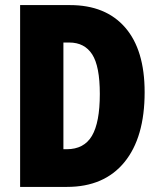

<svg xmlns="http://www.w3.org/2000/svg" viewBox="-20 -734 627 754"><path d="M548 -372Q548 -194 468.5 -97Q389 0 243 0H59V-714H255Q395 -714 471.5 -626Q548 -538 548 -372ZM372 -365Q372 -474 342 -520.5Q312 -567 252 -567H229V-148H242Q310 -148 341 -200.5Q372 -253 372 -365Z"/></svg>

Font: Noto Sans Kannada ExtraCondensed Black
Style: Regular
Weight: 900
Width: 2
Designer: Jelle Bosma - Monotype Design Team
Foundry: Monotype Imaging Inc.
Version: Version 2.005; ttfautohint (v1.8.4.7-5d5b)